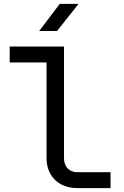

<svg xmlns="http://www.w3.org/2000/svg" viewBox="-20 -970 640 990"><path d="M380 0Q332 0 296 -19Q260 -38 240 -73Q220 -108 220 -155V-648H30V-730H310V-155Q310 -121 329 -101.5Q348 -82 380 -82H550V0ZM182 -810 288 -950H385L274 -810Z"/></svg>

Font: JetBrains Mono
Style: Regular
Weight: 400
Monospace: yes
Designer: Philipp Nurullin, Konstantin Bulenkov
Foundry: JetBrains
Version: Version 2.305